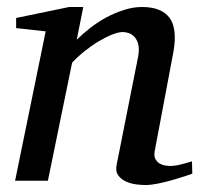

<svg xmlns="http://www.w3.org/2000/svg" viewBox="-20 -514 570 546"><path d="M526.9 -20Q520.5 -17.6 504.6 -12.5Q488.8 -7.3 469.2 -1.7Q449.7 3.9 429.2 8.1Q408.7 12.2 393.1 12.2Q384.3 12.2 368.9 10.5Q353.5 8.8 339.4 2.7Q325.2 -3.4 316.4 -15.1Q307.6 -26.9 312 -46.9L373 -354Q376.5 -374 373.3 -387.2Q370.1 -400.4 363 -408.4Q356 -416.5 346.7 -419.7Q337.4 -422.9 329.1 -422.9Q316.9 -422.9 299.1 -415.8Q281.2 -408.7 261.5 -397Q241.7 -385.3 221.7 -369.4Q201.7 -353.5 185.1 -335.9L116.2 0H22.9L109.9 -424.8L25.9 -434.1V-462.9L176.8 -494.1H216.8L198.2 -400.9Q214.8 -417.5 236.3 -434.3Q257.8 -451.2 282.2 -464.4Q306.6 -477.5 332.8 -485.8Q358.9 -494.1 383.8 -494.1Q438.5 -494.1 461.7 -463.9Q484.9 -433.6 473.1 -366.2L419.9 -84Q417.5 -69.8 422.1 -61.5Q426.8 -53.2 434.3 -48.8Q441.9 -44.4 450.2 -43.2Q458.5 -42 462.9 -42Q476.6 -42 492.7 -45.9Q508.8 -49.8 525.9 -55.2Z"/></svg>

Font: Charis SIL
Style: Italic
Weight: 400
Italic angle: -11°
Foundry: SIL International
Version: Version 4.112